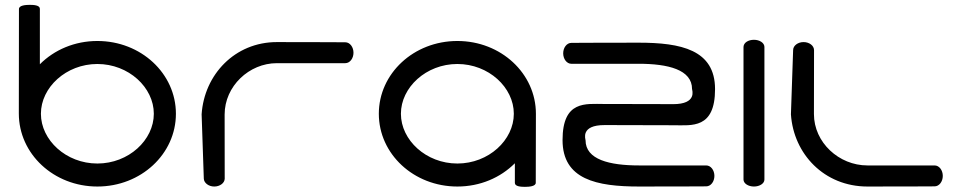

<svg xmlns="http://www.w3.org/2000/svg" viewBox="-20 -750 3856 772"><path d="M55.7 -293.5C55.7 -131.3 195.9 0 371.5 0C547.1 0 687.3 -130.9 687.3 -292.6C687.3 -454.3 547.1 -585.2 371.5 -585.2C280.2 -585.2 198.3 -549.7 140.3 -491.6L140.3 -714.7C140.3 -729 115.9 -730.5 100.1 -730.5C83.1 -730.5 56.2 -728.6 56.2 -713.7ZM371.5 -92.5C245.7 -92.5 144.5 -186.8 144.5 -292.6C144.5 -398.4 245.7 -492.7 371.5 -492.7C497.3 -492.7 598.5 -398.4 598.5 -292.6C598.5 -186.8 497.3 -92.5 371.5 -92.5Z M883.5 -37.3C883.5 -61.8 883.2 -185.6 883.2 -289.5C883.2 -403.3 981.6 -496 1093.2 -496C1207.8 -496 1368.3 -496 1368.3 -496C1387.2 -496 1401.3 -515.5 1401.3 -538C1401.3 -560.5 1387.2 -580 1368.3 -580C1368.3 -580 1259.2 -580.8 1093.2 -580.8C924.2 -580.8 801.3 -449.9 790.7 -290.6L790.7 -290.4L790.7 -290.1C790.7 -289.4 799.3 -39.6 799.5 -31.3C800.2 -14.8 818.5 0 841.5 0C864.1 0 883.5 -13.9 883.6 -32.3C883.6 -34 883.5 -35.6 883.5 -37.3Z M2134.8 -292.6C2134.8 -454.3 1994.6 -585.2 1819 -585.2C1643.4 -585.2 1503.2 -454.3 1503.2 -292.6C1503.2 -130.9 1643.4 0 1819 0C1910.3 0 1992.2 -35.5 2050.2 -93.6L2050.2 -14.5C2050.2 -0.2 2074.6 1.3 2090.4 1.3C2107.4 1.3 2134.2 -0.6 2134.2 -15.2ZM1819 -492.7C1944.8 -492.7 2046 -398.4 2046 -292.6C2046 -186.8 1944.8 -92.5 1819 -92.5C1693.2 -92.5 1592 -186.8 1592 -292.6C1592 -398.4 1693.2 -492.7 1819 -492.7Z M2241.9 -186.7C2241.9 -28.2 2379.2 0 2549.5 0C2711 0 2819.5 -0.7 2819.5 -0.7C2838.4 -0.7 2852.5 -20.2 2852.5 -42.8C2852.5 -65.3 2838.4 -84.8 2819.5 -84.8C2819.5 -84.8 2661 -84.8 2549.5 -84.8C2430.9 -84.8 2334.4 -108.2 2334.4 -186.3C2334.4 -190.1 2312.5 -247.3 2411.1 -247.1C2414.5 -247.1 2417.6 -247.1 2420.5 -247.1C2450.9 -247 2553.8 -246.4 2688.5 -246.4C2761.2 -246.4 2855.1 -230.9 2855.1 -391.7C2855.1 -550.1 2717.8 -578.4 2547.5 -578.4C2386 -578.4 2277.5 -577.6 2277.5 -577.6C2258.6 -577.6 2244.5 -558.1 2244.5 -535.6C2244.5 -513.1 2258.6 -493.5 2277.5 -493.5C2277.5 -493.5 2436 -493.6 2547.5 -493.6C2666.1 -493.6 2762.6 -470.1 2762.6 -392C2762.6 -388.3 2784.5 -331 2685.9 -331.2C2685.9 -331.2 2571.3 -331.9 2408.5 -331.9C2335.8 -331.9 2241.9 -347.4 2241.9 -186.7ZM2411.9 -247.2C2412.9 -247.2 2414.7 -247.2 2417.4 -247.1C2414.1 -247.1 2411.9 -247.2 2411.9 -247.2Z M3053.6 -561.9C3053 -577.8 3034.2 -590 3011.5 -590C2989.3 -590 2970.2 -578.9 2969.5 -561.6C2969.4 -561.2 2969.5 -28.1 2969.5 -28C2969.5 -12.2 2988.9 0 3011.5 0C3034.1 0 3053.6 -12 3053.6 -28Z M3253.1 -548.4C3253 -566.9 3233.6 -580.8 3211 -580.8C3188.5 -580.8 3169 -566.8 3169 -548.4L3160.2 -290.4L3160.2 -290.1C3170.8 -130.8 3294.1 0 3467.8 0C3629.3 0 3737.8 -0.7 3737.8 -0.7C3756.7 -0.7 3770.8 -20.2 3770.8 -42.8C3770.8 -65.3 3756.7 -84.8 3737.8 -84.8C3737.8 -84.8 3579.3 -84.8 3467.8 -84.8C3353 -84.8 3252.7 -177.4 3252.7 -291.3C3252.7 -395 3253 -517.6 3253.1 -543.5Z"/></svg>

Font: Hi.
Style: Bold
Weight: 400
Designer: Mew Too, Robert Jablonski
Foundry: Cannot Into Space Fonts
Version: Version 1.996